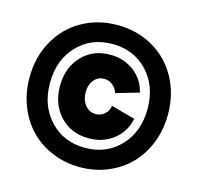

<svg xmlns="http://www.w3.org/2000/svg" viewBox="-105 -777 970 943"><g transform="rotate(15 380.0 -305.0)"><path d="M27.8 -305.2Q27.8 -408.2 73 -490.7Q118.2 -573.2 198.7 -619.6Q279.3 -666 379.9 -666Q480.5 -666 561 -619.6Q641.6 -573.2 686.8 -490.7Q731.9 -408.2 731.9 -305.2Q731.9 -228 705.6 -160.9Q679.2 -93.8 632.8 -46.1Q586.4 1.5 521 28.8Q455.6 56.2 379.9 56.2Q304.2 56.2 238.8 28.8Q173.3 1.5 127 -46.1Q80.6 -93.8 54.2 -160.9Q27.8 -228 27.8 -305.2ZM201.4 -496.1Q131.8 -422.4 131.8 -306.2Q131.8 -189.9 201.4 -116Q271 -42 379.9 -42Q488.8 -42 558.3 -116Q627.9 -189.9 627.9 -306.2Q627.9 -422.4 558.3 -496.1Q488.8 -569.8 379.9 -569.8Q271 -569.8 201.4 -496.1ZM382.8 -516.1Q452.1 -516.1 503.7 -477.5Q555.2 -439 570.8 -374L453.1 -339.8Q447.8 -362.8 428.2 -378.4Q408.7 -394 384.8 -394Q353.5 -394 333.3 -369.9Q313 -345.7 313 -308.1Q313 -268.1 334 -241.9Q355 -215.8 387.2 -215.8Q413.6 -215.8 432.9 -232.7Q452.1 -249.5 455.1 -275.9L577.1 -242.2Q563 -173.3 510 -132.6Q457 -91.8 384.8 -91.8Q295.9 -91.8 239.5 -151.6Q183.1 -211.4 183.1 -304.2Q183.1 -397 238.8 -456.5Q294.4 -516.1 382.8 -516.1Z"/></g></svg>

Font: Apfel Grotezk
Style: Bold
Weight: 700
Designer: Luigi Gorlero
Foundry: Collletttivo
Version: Version 2.000;FEAKit 1.0